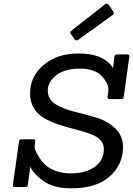

<svg xmlns="http://www.w3.org/2000/svg" viewBox="-20 -1014 721 1041"><path d="M590 -932 404 -798Q391 -791 384 -801L364 -830Q356 -839 369 -849L549 -990Q554 -994 558 -994L569 -989L594 -951Q602 -942 590 -932ZM117 0H61Q48 0 50 -12L83 -246Q85 -259 97 -259H160Q173 -259 171 -246L168 -225Q165 -207 183.5 -175Q202 -143 222.5 -123Q243 -103 279.5 -88.5Q316 -74 361 -74Q445 -74 494 -109.5Q543 -145 543 -207Q543 -263 464 -290Q428 -303 385.5 -313.5Q343 -324 300.5 -338Q258 -352 222.5 -371.5Q187 -391 165 -425.5Q143 -460 143 -507Q143 -599 216 -661.5Q289 -724 406 -724Q543 -724 593 -645L600 -707Q602 -719 614 -719H671Q682 -719 681 -707L651 -489Q648 -477 636 -477H573Q562 -477 563 -489L567 -517Q568 -522 568 -526Q568 -563 530.5 -602.5Q493 -642 412.5 -642Q332 -642 285.5 -606.5Q239 -571 239 -523Q239 -475 281 -449Q323 -423 383 -408.5Q443 -394 503 -376Q563 -358 605 -318Q647 -278 647 -216Q647 -123 575.5 -58Q504 7 366 7Q274 7 219.5 -30Q165 -67 144 -110L131 -12Q130 0 117 0Z"/></svg>

Font: Sanchez
Style: Italic
Weight: 400
Designer: Daniel Hernández
Foundry: LatinoType
Version: Version 1.001